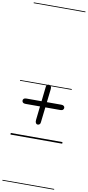

<svg xmlns="http://www.w3.org/2000/svg" viewBox="-180 -1384 870 1901"><g transform="rotate(10 255.0 -433.0)"><path d="M242 -144Q231 -144 224 -154.8Q217 -165.5 219 -185.5L257 -525.5Q258 -536 262.5 -542Q267 -548 273.5 -550.2Q280 -552.5 286.5 -551.5Q298.5 -551 305 -541Q311.5 -531 309.5 -512L270.5 -171.5Q269 -156 260.5 -150Q252 -144 242 -144ZM88 -325Q70 -325 62 -333Q54 -341 54 -352.5Q54 -363 62 -370.8Q70 -378.5 88 -378.5H439Q457 -378.5 465.2 -370.8Q473.5 -363 473.5 -352.5Q473.5 -341.5 465.2 -333.2Q457 -325 439 -325ZM242 -144Q231 -144 224 -154.8Q217 -165.5 219 -185.5L257 -525.5Q258 -536 262.5 -542Q267 -548 273.5 -550.2Q280 -552.5 286.5 -551.5Q298.5 -551 305 -541Q311.5 -531 309.5 -512L270.5 -171.5Q269 -156 260.5 -150Q252 -144 242 -144ZM88 -325Q70 -325 62 -333Q54 -341 54 -352.5Q54 -363 62 -370.8Q70 -378.5 88 -378.5H439Q457 -378.5 465.2 -370.8Q473.5 -363 473.5 -352.5Q473.5 -341.5 465.2 -333.2Q457 -325 439 -325ZM-5 455H515V463H-5ZM-5 -16H515V0H-5ZM-5 -549H515V-541H-5ZM-5 -1329H515V-1321H-5Z"/></g></svg>

Font: Edu SA Dotted Guide
Style: Regular
Weight: 400
Designer: Tina and Corey Anderson, Eben Sorkin, Mirko Velimirovic
Foundry: Google for Education
Version: Version 2.000